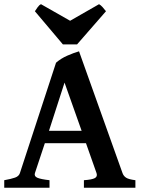

<svg xmlns="http://www.w3.org/2000/svg" viewBox="-20 -885 668 905"><path d="M191.4 -210 144.5 -68.8Q140.1 -53.7 156.7 -46.9Q173.3 -40 213.4 -35.6V0H0V-35.6Q33.2 -41.5 51 -47.9Q68.8 -54.2 73.7 -68.8L244.1 -589.4Q267.1 -609.4 297.1 -622.6Q327.1 -635.7 352.5 -643.1L557.6 -68.8Q562.5 -55.2 574.5 -47.4Q586.4 -39.6 618.2 -35.6V0H375.5V-35.6Q413.1 -38.1 426.8 -45.4Q440.4 -52.7 435.1 -68.8L385.3 -210ZM364.7 -268.6 284.2 -495.6 210.9 -268.6ZM343.3 -675.8H276.4L144.5 -832Q150.9 -841.3 157.7 -851.3Q164.6 -861.3 173.3 -865.2L310.5 -787.1L446.8 -865.2Q454.6 -861.3 463.6 -851.3Q472.7 -841.3 479.5 -832Z"/></svg>

Font: Gentium Plus
Style: Bold
Weight: 700
Designer: Victor Gaultney, Annie Olsen, Iska Routamaa, Becca Hirsbrunner
Foundry: SIL International
Version: Version 6.101